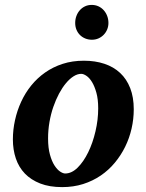

<svg xmlns="http://www.w3.org/2000/svg" viewBox="-20 -746 593 778"><path d="M377.9 -307.1Q377.9 -343.8 370.6 -370.1Q363.3 -396.5 352.8 -413.6Q342.3 -430.7 330.3 -438.7Q318.4 -446.8 309.1 -446.8Q293.9 -446.8 278.1 -436.8Q262.2 -426.8 247.3 -408.9Q232.4 -391.1 219.2 -366.5Q206.1 -341.8 196 -312.7Q186 -283.7 180.4 -251.2Q174.8 -218.8 174.8 -185.1Q174.8 -146.5 182.4 -119.4Q189.9 -92.3 200.9 -75.4Q211.9 -58.6 223.6 -50.8Q235.4 -43 244.1 -43Q270.5 -43 294.7 -66.9Q318.8 -90.8 337.4 -128.9Q356 -167 366.9 -213.9Q377.9 -260.7 377.9 -307.1ZM522 -303.2Q522 -263.7 513.2 -225.1Q504.4 -186.5 487.3 -151.6Q470.2 -116.7 445.3 -86.7Q420.4 -56.6 388.2 -34.7Q356 -12.7 316.7 -0.2Q277.3 12.2 231.9 12.2Q180.7 12.2 143.1 -2.4Q105.5 -17.1 80.8 -42.7Q56.2 -68.4 44.2 -103.8Q32.2 -139.2 32.2 -181.2Q32.2 -220.2 40.8 -259Q49.3 -297.9 65.7 -333.5Q82 -369.1 106.4 -399.4Q130.9 -429.7 162.8 -452.1Q194.8 -474.6 234.1 -487.3Q273.4 -500 319.8 -500Q365.7 -500 403.1 -487.5Q440.4 -475.1 466.8 -450.4Q493.2 -425.8 507.6 -388.9Q522 -352.1 522 -303.2ZM419.4 -652.8Q419.4 -639.2 414.3 -626.7Q409.2 -614.3 400.1 -605Q391.1 -595.7 378.9 -590.3Q366.7 -585 352.5 -585Q337.9 -585 325.4 -590.1Q313 -595.2 304 -604.2Q294.9 -613.3 289.8 -625.7Q284.7 -638.2 284.7 -652.8Q284.7 -668 289.6 -681.2Q294.4 -694.3 303.2 -704.3Q312 -714.4 324.2 -720.2Q336.4 -726.1 351.6 -726.1Q366.2 -726.1 378.7 -720.5Q391.1 -714.8 400.1 -704.8Q409.2 -694.8 414.3 -681.4Q419.4 -668 419.4 -652.8Z"/></svg>

Font: Charis SIL APac
Style: Bold Italic
Weight: 700
Italic angle: -11°
Foundry: SIL International
Version: Version 5.000